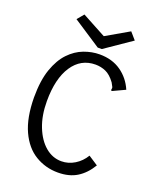

<svg xmlns="http://www.w3.org/2000/svg" viewBox="-148 -880 796 977"><g transform="rotate(20 250.0 -391.5)"><path d="M285 10Q218 10 162.5 -23.5Q107 -57 74.5 -127.5Q42 -198 41 -308Q41 -400 62.5 -461.5Q84 -523 119 -559.5Q154 -596 196.5 -612Q239 -628 281 -628Q349 -628 397 -594.5Q445 -561 469 -505L409 -477L400 -473L397 -480Q400 -488 397 -494.5Q394 -501 386 -515Q361 -549 334.5 -560.5Q308 -572 279 -572Q200 -572 154.5 -503.5Q109 -435 109 -313Q109 -235 132.5 -175.5Q156 -116 195 -83Q234 -50 282 -50Q320 -50 353.5 -70.5Q387 -91 408 -126L460 -92Q430 -42 388 -16Q346 10 285 10ZM391 -793 424 -755 281 -657H259L108 -756L138 -792L268 -722Z"/></g></svg>

Font: Ligconsolata
Style: Regular
Weight: 400
Monospace: yes
Designer: Raph Levien, Cyreal, Brenton Simpson
Foundry: Raph Levien, Cyreal, Google
Version: Version 3.001; ttfautohint (v1.8.2.53-6de2)